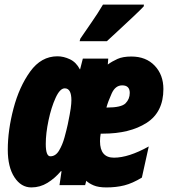

<svg xmlns="http://www.w3.org/2000/svg" viewBox="-20 -809 738 839"><path d="M117 10Q155 10 187.5 -10Q220 -30 246 -61H249L240 0H352L357 -19Q368 -8 389 1Q410 10 445 10Q488 10 523.5 1Q559 -8 600 -33L630 -169Q542 -120 478 -120Q417 -120 417 -192Q417 -208 420 -225H430Q547 -225 620.5 -272Q694 -319 694 -420Q694 -482 656 -522Q618 -562 554 -562Q517 -562 493.5 -551.5Q470 -541 451 -527L453 -553H342L330 -506H329Q313 -537 285.5 -550Q258 -563 231 -563Q160 -563 112 -496.5Q64 -430 39 -335Q14 -240 14 -155Q14 -79 43 -34.5Q72 10 117 10ZM445 -339Q452 -365 468 -400.5Q484 -436 514 -436Q547 -436 547 -403Q547 -376 528.5 -357.5Q510 -339 447 -339ZM200 -126Q180 -126 180 -180Q180 -226 192 -283Q204 -340 223 -381.5Q242 -423 263 -423Q292 -423 292 -371Q292 -357 289 -335Q286 -313 276 -265Q271 -242 262 -209Q253 -176 238 -151Q223 -126 200 -126ZM328 -629H447Q460 -641 493 -671.5Q526 -702 559.5 -733.5Q593 -765 608 -781L609 -789H430Q407 -750 381.5 -713.5Q356 -677 331 -640Z"/></svg>

Font: Noto Sans Display Condensed Black
Style: Italic
Weight: 900
Width: 3
Italic angle: -192°
Designer: Monotype Design Team
Foundry: Monotype Imaging Inc.
Version: Version 1.900